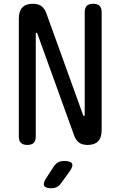

<svg xmlns="http://www.w3.org/2000/svg" viewBox="-20 -760 640 1020"><path d="M80 -662Q80 -701 99 -720.5Q118 -740 154 -740Q183 -740 200 -727.5Q217 -715 226 -690L421 -150Q422 -147 423 -145.5Q424 -144 426 -144Q428 -144 429 -145.5Q430 -147 430 -150V-695Q430 -718 441 -729Q452 -740 475 -740Q498 -740 509 -729Q520 -718 520 -695V-68Q520 -29 501 -9.5Q482 10 446 10Q417 10 400 -2.5Q383 -15 374 -40L179 -580Q178 -583 177 -584.5Q176 -586 174 -586Q172 -586 171 -584.5Q170 -583 170 -580V-35Q170 -12 159 -1Q148 10 125 10Q102 10 91 -1Q80 -12 80 -35ZM266 124Q276 109 289.5 102Q303 95 320 95Q355 95 362.5 109Q370 123 349 152L304 214Q295 227 282 233.5Q269 240 253 240Q221 240 214.5 226.5Q208 213 225 187Z"/></svg>

Font: Maple Mono
Style: Regular
Weight: 400
Monospace: yes
Designer: subframe7536
Version: Version 7.300